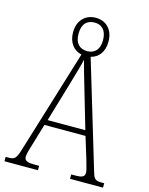

<svg xmlns="http://www.w3.org/2000/svg" viewBox="-132 -971 819 1052"><g transform="rotate(15 277.5 -444.5)"><path d="M-2 0H188V-25H161C119 -25 104 -33 104 -55C104 -72 117 -113 124 -135L158 -249H391L429 -125C436 -99 446 -68 446 -56C446 -34 436 -25 394 -25H370V0H557V-25H544C511 -25 500 -30 490 -63L306 -675C348 -685 379 -720 379 -780C379 -851 335 -889 279 -889C223 -889 178 -851 178 -780C178 -720 211 -683 254 -674L77 -97C59 -36 51 -25 17 -25H-2ZM279 -700C239 -700 209 -723 209 -780C209 -839 239 -862 279 -862C317 -862 348 -839 348 -780C348 -723 317 -700 279 -700ZM168 -279 235 -505C250 -558 268 -616 275 -650C284 -614 300 -559 320 -491L382 -279Z"/></g></svg>

Font: Noto Serif Armenian Condensed ExtraLight
Style: Regular
Weight: 200
Width: 3
Designer: Monotype Design Team
Foundry: Monotype Imaging Inc.
Version: Version 2.008